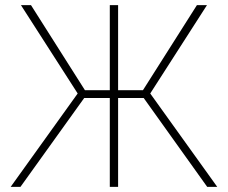

<svg xmlns="http://www.w3.org/2000/svg" viewBox="-20 -727 887 747"><path d="M439.5 -376H536.1L746.1 -707H785.2L564.5 -363.3L825.2 0H786.1L539.1 -345.7H439.5V0H407.2V-345.7H307.6L59.6 0H21.5L282.2 -363.3L61.5 -707H100.6L310.5 -376H407.2V-707H439.5Z"/></svg>

Font: Pretendard GOV Thin
Style: Regular
Weight: 100
Designer: Base glyphs from Inter by Rasmus Andersson; Hangeul glyphs from Noto Sans CJK(Source Han Sans) by Jang Soo-young and Kan
Foundry: Kil Hyung-jin
Version: Version 1.309